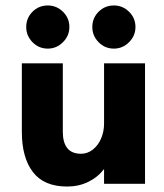

<svg xmlns="http://www.w3.org/2000/svg" viewBox="-20 -673 601 703"><path d="M60 -190V-441H210V-190Q210 -151 226.5 -130.5Q243 -110 277 -110Q300 -110 319.5 -125Q339 -140 350 -165.5Q361 -191 361 -220V-441H511V0H361V-54Q338 -24 303 -7Q268 10 226 10Q141 10 100.5 -43Q60 -96 60 -190ZM318 -574Q318 -607 341 -630Q364 -653 397 -653Q429 -653 452.5 -630Q476 -607 476 -574Q476 -542 452.5 -518.5Q429 -495 397 -495Q364 -495 341 -518.5Q318 -542 318 -574ZM76 -574Q76 -607 99 -630Q122 -653 155 -653Q187 -653 210.5 -630Q234 -607 234 -574Q234 -542 210.5 -518.5Q187 -495 155 -495Q122 -495 99 -518.5Q76 -542 76 -574Z"/></svg>

Font: Teachers[wght]
Style: Regular
Weight: 400
Designer: Alfredo Marco Pradil & Chank Diesel
Version: Version 1.000;Glyphs 3.1.2 (3151)